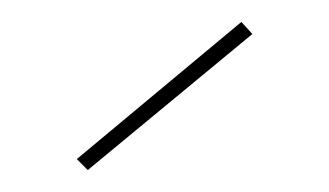

<svg xmlns="http://www.w3.org/2000/svg" viewBox="-20 -741 300 175"><path d="M60 -586 50 -596 200 -721 210 -710Z"/></svg>

Font: Kalnia Thin Thin
Style: Regular
Weight: 250
Version: Version 1.105